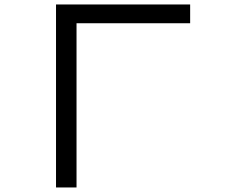

<svg xmlns="http://www.w3.org/2000/svg" viewBox="-20 -805 1040 850"><path d="M228 -785.2H821.8V-702.1H318.8V24.9H228Z"/></svg>

Font: BIZ UDGothic
Style: Regular
Weight: 400
Monospace: yes
Designer: TypeBank Co., Ltd.
Foundry: Morisawa Inc.
Version: Version 1.05